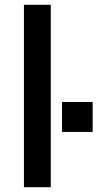

<svg xmlns="http://www.w3.org/2000/svg" viewBox="-20 -782 407 802"><path d="M192 0V-762H80V0ZM239 -356V-231H367V-356Z"/></svg>

Font: Cheyenne Sans Medium
Style: Regular
Weight: 500
Designer: The Public Sans project authors (U.S. Web Design System), Libre Franklin designed by Pablo Impallari and Rodrigo Fuenzal
Foundry: The Cheyenne Sans Project Authors
Version: Version 2.007